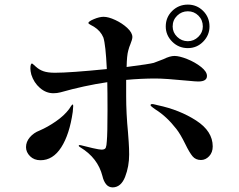

<svg xmlns="http://www.w3.org/2000/svg" viewBox="-20 -814 1040 834"><path d="M700 -699Q700 -739 728 -766.5Q756 -794 796 -794Q835 -794 862.5 -766.5Q890 -739 890 -699Q890 -661 862.5 -633Q835 -605 796 -605Q756 -605 728 -633Q700 -661 700 -699ZM730 -699Q730 -673 749.5 -654Q769 -635 796 -635Q822 -635 841.5 -654Q861 -673 861 -699Q861 -727 842 -746Q823 -765 796 -765Q769 -765 749.5 -746Q730 -727 730 -699ZM528 -397Q528 -321 536 -239Q537 -227 539 -198Q541 -169 541 -143Q541 -91 523.5 -46Q506 -1 470 0Q452 0 441 -13.5Q430 -27 425 -49Q405 -128 329 -174Q322 -178 322 -181Q322 -184 326 -184L332 -183Q354 -177 383 -170.5Q412 -164 421 -164Q436 -164 439.5 -172.5Q443 -181 444 -201Q447 -234 447 -337Q447 -417 446 -457Q345 -442 243 -413Q228 -409 212 -409Q180 -409 153.5 -432Q127 -455 116 -490Q112 -506 112 -516Q112 -538 119 -538Q121 -538 126 -533Q131 -528 135 -525Q150 -511 169 -504.5Q188 -498 219 -498Q284 -498 444 -514Q439 -620 429 -651Q417 -680 388 -698Q383 -701 373.5 -706Q364 -711 364 -714Q364 -721 388 -731Q412 -741 430 -741Q451 -741 481 -727Q511 -713 533 -692.5Q555 -672 555 -653Q555 -643 546 -621Q544 -616 541.5 -609.5Q539 -603 537 -594Q531 -573 530 -523Q631 -536 648 -541Q660 -545 690 -557Q718 -571 738 -571Q759 -571 793 -557.5Q827 -544 853 -523.5Q879 -503 879 -484Q879 -460 841 -460Q830 -460 800 -463Q697 -473 656 -473Q594 -473 528 -467ZM904 -178Q904 -152 888.5 -135.5Q873 -119 853 -119Q830 -119 816.5 -135Q803 -151 785 -188Q764 -231 746 -254Q704 -308 656 -338Q653 -340 643.5 -347Q634 -354 634 -357Q634 -362 641 -362Q645 -362 653 -360Q661 -358 665 -357Q760 -337 832 -290.5Q904 -244 904 -178ZM298 -353Q298 -346 296 -328Q282 -230 246 -174Q210 -118 156 -118Q128 -118 110.5 -135.5Q93 -153 93 -175Q93 -198 109.5 -217.5Q126 -237 152 -247Q187 -262 223 -287Q259 -312 280 -340Q284 -346 288.5 -353Q293 -360 296 -360Q298 -360 298 -353Z"/></svg>

Font: Shippori Mincho
Style: Bold
Weight: 700
Designer: FONTDASU
Foundry: FONTDASU / Google Inc. / but / Adobe
Version: Version 3.110; ttfautohint (v1.8.3)